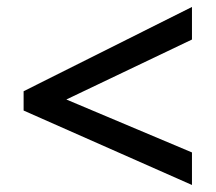

<svg xmlns="http://www.w3.org/2000/svg" viewBox="-20 -634 611 544"><path d="M46.9 -320.8V-375.5L523.9 -614.3V-522L168 -352.1L523.9 -202.1V-109.9Z"/></svg>

Font: Viking Open Sans Light
Style: Bold
Weight: 600
Foundry: Ascender Corporation
Version: Version 2.001